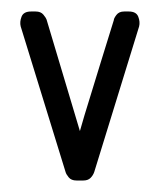

<svg xmlns="http://www.w3.org/2000/svg" viewBox="-20 -314 281 334"><path d="M144 -15Q142 -9 137.5 -4.5Q133 0 125 0H113Q104 0 99.5 -5.5Q95 -11 94 -15L16 -268Q14 -276 17.5 -285Q21 -294 34 -294H42Q51 -294 55.5 -288.5Q60 -283 61 -280L119 -86Q126 -111 136.5 -144.5Q147 -178 156 -208L178 -279Q178 -282 182.5 -288Q187 -294 196 -294H204Q217 -294 220.5 -285Q224 -276 222 -268Z"/></svg>

Font: Chathura
Style: ExtraBold
Weight: 800
Designer: Appaji Ambarisha Darbha
Foundry: Aditya Fonts
Version: Version 1.001 2016